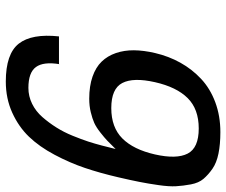

<svg xmlns="http://www.w3.org/2000/svg" viewBox="-80 -698 791 672"><g transform="rotate(90 316.0 -361.5)"><path d="M357.9 -355Q425.3 -355 464.1 -393.8Q502.9 -432.6 520 -507.8Q537.1 -583.5 517.1 -622.3Q497.1 -661.1 429.2 -661.1Q361.3 -661.1 322.8 -622.3Q284.2 -583.5 267.1 -507.8Q250 -432.1 270 -393.6Q290 -355 357.9 -355ZM203.1 -171.9 204.1 -173.8Q194.8 -117.7 214.1 -91.3Q233.4 -64.9 287.1 -64.9Q316.4 -64.9 342.8 -77.9Q369.1 -90.8 389.2 -113.8Q409.2 -136.7 425.5 -162.6Q441.9 -188.5 454.6 -219.7Q467.3 -251 474.9 -274.2Q482.4 -297.4 488.8 -321.8L501 -370.1Q481.4 -350.1 471.7 -340.8Q461.9 -331.5 443.4 -316.9Q424.8 -302.2 409.7 -295.4Q394.5 -288.6 372.3 -283.2Q350.1 -277.8 325.2 -277.8Q280.8 -277.8 247.8 -289.3Q214.8 -300.8 195.1 -321.3Q175.3 -341.8 165.3 -370.8Q155.3 -399.9 155.5 -434.1Q155.8 -468.3 165 -507.8Q176.3 -556.2 199 -596.9Q221.7 -637.7 255.6 -669.4Q289.6 -701.2 337.4 -719Q385.3 -736.8 441.9 -736.8Q484.4 -736.8 516.8 -730.2Q549.3 -723.6 570.3 -709Q591.3 -694.3 605.5 -677.7Q619.6 -661.1 624.8 -633.8Q629.9 -606.4 631.3 -582Q632.8 -557.6 627.4 -520.5Q622.1 -483.4 616.2 -453.9Q610.4 -424.3 600.1 -379.9Q585 -314.9 567.1 -262.2Q549.3 -209.5 521 -156.2Q492.7 -103 458 -66.9Q423.3 -30.8 373.8 -8.3Q324.2 14.2 265.1 14.2Q168 14.2 132.3 -31.2Q96.7 -76.7 106.9 -171.9Z"/></g></svg>

Font: Perun
Style: Italic
Weight: 400
Italic angle: -12°
Foundry: Stefan Peev, Context Ltd
Version: Version 001.000